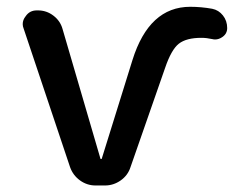

<svg xmlns="http://www.w3.org/2000/svg" viewBox="-20 -576 724 574"><path d="M280.3 -101.6Q280.3 -100.6 282.2 -100.6Q284.2 -100.6 284.2 -101.6L376 -396.5Q425.8 -555.7 548.8 -555.7Q581.1 -555.7 614.3 -549.8Q633.8 -545.9 646.5 -529.8Q659.2 -513.7 659.2 -492.2Q659.2 -475.6 645.5 -465.8Q634.8 -458 623 -458Q619.1 -458 615.2 -459Q597.7 -462.9 582 -462.9Q537.1 -462.9 514.6 -445.3Q492.2 -427.7 473.6 -373L370.1 -76.2Q362.3 -51.8 340.8 -36.6Q319.3 -21.5 293.9 -21.5H265.6Q240.2 -21.5 219.2 -36.6Q198.2 -51.8 189.5 -76.2L50.8 -490.2Q47.9 -497.1 47.9 -503.9Q47.9 -516.6 56.6 -527.3Q68.4 -544.9 89.8 -544.9H93.8Q119.1 -544.9 139.6 -529.3Q160.2 -513.7 167 -489.3Z"/></svg>

Font: Gen Jyuu Gothic Medium
Style: Regular
Weight: 500
Designer: [Source Han Sans]
Ryoko NISHIZUKA  (kana & ideographs); Paul D. Hunt (Latin, Greek & Cyrillic); Wenlong ZHANG  (bopomofo
Version: Version 1.002.20150607